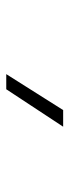

<svg xmlns="http://www.w3.org/2000/svg" viewBox="180 -1015 226 626"><g transform="rotate(90 293.0 -702.0)"><path d="M221.7 -609.4 338.9 -794.9H393.1L271 -609.4Z"/></g></svg>

Font: Cascadia Mono NF ExtraLight
Style: Regular
Weight: 200
Monospace: yes
Designer: Aaron Bell
Foundry: Saja Typeworks
Version: Version 2404.023; ttfautohint (v1.8.4)